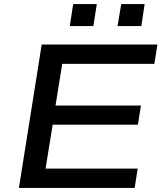

<svg xmlns="http://www.w3.org/2000/svg" viewBox="-20 -924 794 944"><path d="M73 0 185 -705H754L739 -610H286L253 -405H673L658 -311H239L204 -95H657L642 0ZM558 -796 576 -904H691L675 -796ZM323 -796 340 -904H456L439 -796Z"/></svg>

Font: Nunito Sans 10pt Expanded SemiBold
Style: Italic
Weight: 600
Width: 7
Italic angle: -9°
Designer: Vernon Adams
Foundry: Vernon Adams
Version: Version 3.101;gftools[0.9.27]